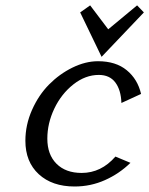

<svg xmlns="http://www.w3.org/2000/svg" viewBox="-20 -675 548 705"><path d="M73.2 0ZM353 -466.3 274.4 -629.4 311 -655.3 377.4 -567.4 483.4 -655.3 508.3 -629.4ZM73.2 -158.2Q73.2 -216.3 97.4 -271Q121.6 -325.7 159.9 -364.5Q198.2 -403.3 246.1 -426.8Q293.9 -450.2 339.8 -450.2Q405.3 -450.2 445.3 -417.2Q485.4 -384.3 498 -330.1L425.8 -296.9Q424.3 -344.2 403.6 -372.1Q382.8 -399.9 342.8 -399.9Q293.5 -399.9 249.3 -365Q205.1 -330.1 179.4 -276.1Q153.8 -222.2 153.8 -166Q153.8 -107.4 187.5 -73.7Q221.2 -40 279.8 -40Q351.6 -40 403.8 -100.1L459 -77.1Q418 -37.1 365.5 -13.7Q313 9.8 253.9 9.8Q171.4 9.8 122.3 -35.4Q73.2 -80.6 73.2 -158.2Z"/></svg>

Font: Pfennig
Style: Italic
Weight: 500
Italic angle: -13°
Version: Version 20120410 ; ttfautohint (v0.8)